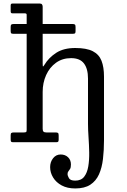

<svg xmlns="http://www.w3.org/2000/svg" viewBox="-20 -800 712 1080"><path d="M58 -665Q48.5 -665 44.2 -662.2Q40 -659.5 40 -649V-626Q40 -616.5 42.5 -613.2Q45 -610 54 -610H391Q399.5 -610 402.2 -613Q405 -616 405 -625V-648Q405 -659 401.2 -662Q397.5 -665 387.5 -665ZM118 -725Q124 -725 127 -723.5Q130 -722 130 -716.5V-69Q130 -59.5 126.5 -57.2Q123 -55 113 -55H58Q48.5 -55 44.2 -52.2Q40 -49.5 40 -39V-16Q40 -6.5 42.5 -3.2Q45 0 54 0H296Q304.5 0 307.2 -3Q310 -6 310 -15V-38Q310 -49 306.2 -52Q302.5 -55 292.5 -55H241Q229.5 -55 224.8 -59.5Q220 -64 220 -75.5V-283Q220 -334.5 239.5 -377.8Q259 -421 295 -447Q331 -473 380 -473Q429.5 -473 452.2 -443.2Q475 -413.5 475 -358V-104Q475 -70 478 -27.5Q481 15 481.8 57.8Q482.5 100.5 476.5 136.2Q470.5 172 453.5 194Q436.5 216 403 216Q375.5 216 367.8 202.2Q360 188.5 360 179Q360 169 364.8 163.5Q369.5 158 374.2 150.2Q379 142.5 379 125Q379 100 362.8 84.5Q346.5 69 321 69Q295 69 278.5 90.2Q262 111.5 262 140Q262 171 278.8 198.5Q295.5 226 327 243Q358.5 260 403 260Q456 260 488 239Q520 218 536.8 180.8Q553.5 143.5 559.2 94.2Q565 45 565 -11V-369Q565 -422.5 551 -458.2Q537 -494 501.8 -512Q466.5 -530 403 -530Q338 -530 296 -502.8Q254 -475.5 230 -435.5Q225 -427.5 222.5 -426Q220 -424.5 220 -444V-762.5Q220 -769.5 216.5 -774.8Q213 -780 204.5 -780H49.5Q44 -780 42 -777.2Q40 -774.5 40 -768.5V-737.5Q40 -731 42 -728Q44 -725 50.5 -725Z"/></svg>

Font: Besley
Style: Regular
Weight: 400
Designer: Owen Earl
Foundry: indestructible type*
Version: Version 4.000